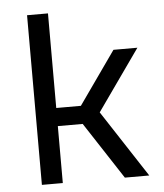

<svg xmlns="http://www.w3.org/2000/svg" viewBox="-52 -776 705 823"><g transform="rotate(-5 300.0 -365.0)"><path d="M95 0V-730H185V-323H291L451 -550H554L369 -288L557 0H452L292 -245H185V0Z"/></g></svg>

Font: JetBrains Mono Zero
Style: Regular-Zero
Weight: 400
Designer: Philipp Nurullin, Konstantin Bulenkov
Foundry: JetBrains
Version: Version 2.211